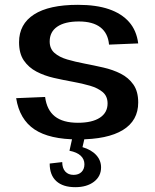

<svg xmlns="http://www.w3.org/2000/svg" viewBox="-20 -569 643 796"><path d="M304 9Q185 9 123 -32.5Q61 -74 47 -162L167 -167Q174 -113 207.5 -86.5Q241 -60 303 -60Q362 -60 394 -81Q426 -102 426 -140Q426 -170 406 -187Q386 -204 353.5 -213.5Q321 -223 282 -230Q243 -237 203.5 -246Q164 -255 131.5 -272Q99 -289 79 -318Q59 -347 59 -394Q59 -469 121 -509Q183 -549 303 -549Q379 -549 431.5 -531Q484 -513 515 -478Q546 -443 553 -389L432 -384Q428 -431 396.5 -455.5Q365 -480 307 -480Q249 -480 217.5 -458.5Q186 -437 186 -397Q186 -367 206 -349.5Q226 -332 258.5 -322.5Q291 -313 330 -305.5Q369 -298 408.5 -289Q448 -280 480.5 -263.5Q513 -247 533 -218.5Q553 -190 553 -144Q553 -69 489.5 -30Q426 9 304 9ZM292 207Q241 207 213.5 182Q186 157 186 109L238 103Q238 128 250.5 142Q263 156 285 156Q306 156 318 144Q330 132 330 112Q330 91 314.5 76.5Q299 62 268 56L280 2H331L322 41Q359 52 379 74Q399 96 399 125Q399 162 369.5 184.5Q340 207 292 207Z"/></svg>

Font: Pathway Extreme 72pt SemiBold
Style: Regular
Weight: 600
Designer: Eduardo Rodriguez Tunni
Foundry: Eduardo Rodriguez Tunni
Version: Version 1.001;gftools[0.9.26]